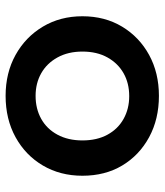

<svg xmlns="http://www.w3.org/2000/svg" viewBox="29 -609 587 685"><g transform="rotate(90 322.5 -266.5)"><path d="M322 7Q240 7 176 -28.5Q112 -64 75 -126Q38 -188 38 -267Q38 -347 75 -408.5Q112 -470 176 -505Q240 -540 322 -540Q405 -540 469.5 -505Q534 -470 570.5 -409Q607 -348 607 -267Q607 -188 570.5 -126Q534 -64 469.5 -28.5Q405 7 322 7ZM322 -100Q368 -100 404 -120Q440 -140 460.5 -178Q481 -216 481 -267Q481 -319 460.5 -356.5Q440 -394 404 -414Q368 -434 323 -434Q277 -434 241.5 -414Q206 -394 185 -356.5Q164 -319 164 -267Q164 -216 185 -178Q206 -140 241.5 -120Q277 -100 322 -100Z"/></g></svg>

Font: MOST Montserrat SemiBold
Style: Regular
Weight: 600
Designer: Julieta Ulanovsky
Foundry: Julieta Ulanovsky
Version: Version 8.000;March 11, 2024;FontCreator 15.0.0.2926 64-bit